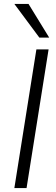

<svg xmlns="http://www.w3.org/2000/svg" viewBox="-20 -956 287 976"><path d="M53 0 165 -705H227L115 0ZM180 -765 53 -936H125L230 -765Z"/></svg>

Font: Mulish ExtraLight Light
Style: Italic
Weight: 300
Italic angle: -9°
Version: Version 3.603